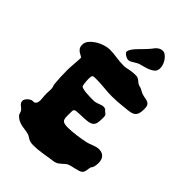

<svg xmlns="http://www.w3.org/2000/svg" viewBox="-266 -973 1096 1096"><g transform="rotate(45 282.5 -424.5)"><path d="M557.1 -127.9Q555.7 -123.5 552.2 -120.1Q548.8 -116.7 547.9 -111.8Q545.9 -105.5 545.4 -98.9Q544.9 -92.3 543.7 -85.9Q542.5 -79.6 540 -73.7Q537.6 -67.9 532.2 -63Q526.4 -57.6 515.6 -54.2Q504.9 -50.8 492.4 -47.9Q480 -44.9 467.5 -42Q455.1 -39.1 445.8 -35.2Q438.5 -31.7 431.6 -25.6Q424.8 -19.5 417.5 -12.9Q410.2 -6.3 402.1 -0.5Q394 5.4 383.8 7.8Q376.5 10.3 365.2 11.5Q354 12.7 344.2 14.2Q334.5 16.1 321 18.3Q307.6 20.5 292.2 22.7Q276.9 24.9 260.5 26.4Q244.1 27.8 229 27.8Q213.4 27.8 204.3 25.6Q195.3 23.4 189 20Q182.6 16.6 176.8 12.5Q170.9 8.3 162.1 4.9Q148.4 0.5 134.3 -1Q120.1 -2.4 106 -5.4Q91.8 -8.3 77.6 -14.6Q63.5 -21 49.8 -35.2Q48.3 -36.6 46.9 -40.3Q45.4 -43.9 43.9 -48.3Q42.5 -52.7 41 -56.6Q39.6 -60.5 38.1 -63Q33.2 -69.8 27.1 -74.5Q21 -79.1 15.9 -83.7Q10.7 -88.4 7.3 -94.2Q3.9 -100.1 3.9 -108.9Q3.9 -115.2 8.3 -122.3Q12.7 -129.4 19 -135.3Q25.4 -141.1 32.7 -145Q40 -148.9 45.9 -148.9H53.2Q59.6 -148.9 63.7 -152.3Q67.9 -155.8 70.3 -160.6Q72.8 -165.5 74 -171.4Q75.2 -177.2 75.2 -182.1Q75.2 -192.4 73.5 -205.6Q71.8 -218.8 71.8 -235.8Q71.8 -244.1 72.5 -252.7Q73.2 -261.2 73.2 -269Q73.2 -281.2 70.1 -289.6Q66.9 -297.9 65.9 -307.1Q63.5 -329.6 62.3 -356.4Q61 -383.3 61 -412.1Q61 -425.3 62 -439.5Q63 -453.6 64 -467.3Q64.9 -481 65.9 -493.4Q66.9 -505.9 66.9 -515.1Q66.9 -521 59.3 -524.4Q51.8 -527.8 43 -533.2Q34.2 -538.6 26.6 -548.1Q19 -557.6 19 -576.2Q19 -595.7 33 -612.3Q46.9 -628.9 66.9 -641.4Q86.9 -653.8 109.4 -660.9Q131.8 -668 148.9 -668Q178.2 -668 210 -663.1Q241.7 -658.2 273.9 -658.2Q280.3 -658.2 288.6 -659.9Q296.9 -661.6 307.4 -663.6Q317.9 -665.5 330.6 -667.2Q343.3 -668.9 358.9 -668.9Q368.7 -668.9 374.5 -666.5Q380.4 -664.1 385.5 -660.4Q390.6 -656.7 395.8 -652.1Q400.9 -647.5 409.2 -643.1Q414.6 -640.1 422.4 -638.7Q430.2 -637.2 436 -633.8Q442.9 -630.9 448.2 -627.2Q453.6 -623.5 458 -622.1Q474.6 -616.2 488 -614.3Q501.5 -612.3 510.7 -608.2Q520 -604 524.9 -595Q529.8 -585.9 529.8 -566.9Q529.8 -540 523.7 -525.9Q517.6 -511.7 505.4 -505.1Q493.2 -498.5 475.1 -496.6Q457 -494.6 433.1 -492.2Q411.6 -489.7 390.9 -488.3Q370.1 -486.8 346.2 -486.8Q317.4 -486.8 282.2 -490.5Q247.1 -494.1 211.9 -494.1Q202.6 -494.1 196.8 -493.7Q190.9 -493.2 187.7 -490.2Q184.6 -487.3 183.3 -481Q182.1 -474.6 182.1 -462.9Q182.1 -454.6 182.9 -445.8Q183.6 -437 184.6 -429.2Q185.5 -421.4 186.8 -416Q188 -410.6 189 -409.2Q193.4 -404.3 206.1 -401.6Q218.8 -398.9 233.9 -397.7Q249 -396.5 263.9 -396.2Q278.8 -396 288.1 -396Q299.3 -396 308.3 -398.4Q317.4 -400.9 325.4 -404.1Q333.5 -407.2 340.6 -409.7Q347.7 -412.1 355 -412.1Q362.8 -412.1 366.9 -410.6Q371.1 -409.2 373.5 -407Q376 -404.8 377.2 -402.6Q378.4 -400.4 380.9 -398.9Q386.7 -395 390.1 -392.1Q393.6 -389.2 395.5 -385.7Q397.5 -382.3 398.2 -377.2Q398.9 -372.1 398.9 -363.8Q398.9 -335.9 395 -320.8Q391.1 -305.7 379.2 -298.1Q367.2 -290.5 345.5 -288.3Q323.7 -286.1 288.1 -285.2Q274.9 -284.7 266.6 -283.9Q258.3 -283.2 253.9 -281Q249.5 -278.8 247.8 -274.9Q246.1 -271 246.1 -264.2Q246.1 -241.2 245.8 -225.8Q245.6 -210.4 249.5 -200.9Q253.4 -191.4 263.7 -187.3Q273.9 -183.1 294.9 -183.1Q311 -183.1 328.1 -184.6Q345.2 -186 362.3 -188.2Q379.4 -190.4 395.8 -193.4Q412.1 -196.3 426.8 -199.2Q439 -201.7 449.2 -205.6Q459.5 -209.5 469 -213.1Q478.5 -216.8 488.3 -219.5Q498 -222.2 508.8 -222.2Q535.2 -222.2 549.1 -207Q563 -191.9 563 -163.1Q563 -154.8 561.5 -145.5Q560.1 -136.2 557.1 -127.9ZM426.3 -778.8Q422.4 -767.1 409.7 -758.5Q397 -750 382.6 -744.6Q368.2 -739.3 355.7 -736.1Q343.3 -732.9 339.8 -731.9Q327.6 -729.5 317.9 -724.4Q308.1 -719.2 299.3 -713.6Q290.5 -708 282.7 -703.9Q274.9 -699.7 266.1 -699.7Q260.3 -699.7 253.4 -702.4Q246.6 -705.1 240.5 -709Q234.4 -712.9 230.2 -718Q226.1 -723.1 226.1 -728Q226.1 -735.8 232.4 -746.3Q238.8 -756.8 247.6 -767.1Q256.3 -777.3 264.9 -785.9Q273.4 -794.4 277.8 -798.8Q286.1 -808.1 294.2 -816.2Q302.2 -824.2 308.1 -831.1Q314.9 -838.4 320.6 -846.7Q326.2 -855 333.3 -861.6Q340.3 -868.2 349.4 -872.6Q358.4 -877 372.1 -877Q379.9 -877 389.9 -870.1Q399.9 -863.3 408.7 -851.8Q417.5 -840.3 423.3 -825.7Q429.2 -811 429.2 -795.9Q429.2 -786.1 426.3 -778.8Z"/></g></svg>

Font: Freckle Face
Style: Regular
Weight: 400
Designer: Astigmatic (AOETI)
Foundry: Astigmatic (AOETI)
Version: Version 1.000